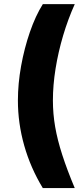

<svg xmlns="http://www.w3.org/2000/svg" viewBox="-20 -791 414 948"><path d="M68.4 -294.9Q68.4 -377.4 84.2 -465.3Q100.1 -553.2 127.7 -633.1Q155.3 -712.9 191.4 -770.5H349.1Q315.9 -696.8 291.7 -615.5Q267.6 -534.2 254.4 -452.4Q241.2 -370.6 241.2 -294.9Q241.2 -229.5 252.4 -164.6Q263.7 -99.6 287.4 -26.4Q311 46.9 349.1 137.7H191.4Q130.9 38.1 99.6 -72.3Q68.4 -182.6 68.4 -294.9Z"/></svg>

Font: Inter 18pt ExtraBold
Style: Regular
Weight: 800
Designer: Rasmus Andersson
Foundry: rsms
Version: Version 4.001;git-66647c0bb